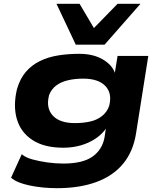

<svg xmlns="http://www.w3.org/2000/svg" viewBox="-20 -796 850 1006"><path d="M279 190Q204 190 136 176Q68 162 38 135L94 12Q113 29 149 39Q185 49 228 55Q271 61 311 61Q414 61 465.5 24Q517 -13 528 -78L535 -126L538 -127Q517 -94 481 -70Q445 -46 402 -34Q359 -22 312 -22Q212 -22 150.5 -62Q89 -102 68.5 -171.5Q48 -241 69 -329Q85 -384 115.5 -419.5Q146 -455 189 -476Q232 -497 284 -505.5Q336 -514 395 -514Q469 -514 519 -484.5Q569 -455 583 -411L581 -410L596 -503H757L693 -98Q678 -2 625 62Q572 126 484 158Q396 190 279 190ZM372 -151Q415 -151 451.5 -159Q488 -167 514.5 -188Q541 -209 552 -241Q569 -307 532 -345.5Q495 -384 416 -384Q373 -384 336.5 -375.5Q300 -367 274.5 -348Q249 -329 237 -297Q220 -230 256.5 -190.5Q293 -151 372 -151ZM377 -562 276 -776H397L472 -649L596 -776H716L528 -562Z"/></svg>

Font: Nunito Sans 7pt Expanded ExtraBold
Style: Italic
Weight: 800
Width: 7
Italic angle: -9°
Designer: Vernon Adams
Foundry: Vernon Adams
Version: Version 3.101;gftools[0.9.27]